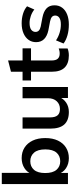

<svg xmlns="http://www.w3.org/2000/svg" viewBox="655 -1431 786 2136"><g transform="rotate(-90 1048.0 -363.0)"><path d="M357 10Q293 10 245 -21.5Q197 -53 181 -107H192V0H68V-736H193V-402H181Q198 -454 246 -484.5Q294 -515 357 -515Q424 -515 474 -483Q524 -451 552 -392.5Q580 -334 580 -252Q580 -170 552 -111.5Q524 -53 473.5 -21.5Q423 10 357 10ZM322 -86Q381 -86 417.5 -127Q454 -168 454 -252Q454 -336 417.5 -377.5Q381 -419 322 -419Q263 -419 227 -378Q191 -337 191 -253Q191 -169 227 -127.5Q263 -86 322 -86Z M870 10Q777 10 731 -40.9Q685 -91.9 685 -197V-505H810V-198Q810 -142 833 -115.5Q856 -89 903.3 -89Q956 -89 989.5 -124.8Q1023 -160.7 1023 -220V-505H1148V0H1026V-103H1040Q1018 -49 973.7 -19.5Q929.4 10 870 10Z M1500 10Q1410 10 1364 -37Q1318 -84 1318 -178V-411H1221V-505H1318V-634L1443 -666V-505H1578V-411H1443V-186Q1443 -134 1463 -113Q1483 -92 1518 -92Q1537 -92 1550.5 -95Q1564 -98 1577 -103V-4Q1560 3 1539.5 6.5Q1519 10 1500 10Z M1843 10Q1778 10 1723.5 -5.5Q1669 -21 1632 -49L1667 -133Q1705 -107 1751 -93Q1797 -79 1844 -79Q1894 -79 1918.5 -96Q1943 -113 1943 -142Q1943 -165 1927.5 -178.5Q1912 -192 1878 -199L1778 -218Q1714 -232 1680.5 -266Q1647 -300 1647 -355Q1647 -402 1672.5 -438Q1698 -474 1745.5 -494.5Q1793 -515 1857 -515Q1913 -515 1962.5 -500Q2012 -485 2046 -455L2010 -374Q1979 -399 1939 -413Q1899 -427 1861 -427Q1809 -427 1785 -408.5Q1761 -390 1761 -361Q1761 -339 1775.5 -324.5Q1790 -310 1821 -303L1921 -284Q1988 -271 2022.5 -238.5Q2057 -206 2057 -150Q2057 -100 2030 -64Q2003 -28 1955 -9Q1907 10 1843 10Z"/></g></svg>

Font: Mulish ExtraLight
Style: Regular
Weight: 200
Designer: Vernon Adams
Foundry: Vernon Adams
Version: Version 3.603